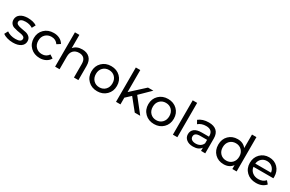

<svg xmlns="http://www.w3.org/2000/svg" viewBox="173 -2164 5435 3593"><g transform="rotate(30 2890.5 -368.0)"><path d="M243 6Q178 6 118 -11.5Q58 -29 24 -56L64 -132Q141 -77 250 -77Q376 -77 376 -149Q376 -177 351 -193Q326 -209 289 -214Q252 -219 208.5 -228Q165 -237 128 -249.5Q91 -262 66 -294.5Q41 -327 41 -376Q41 -448 101 -491.5Q161 -535 262 -535Q381 -535 455 -487L414 -411Q349 -453 261 -453Q200 -453 168 -433Q136 -413 136 -380Q136 -346 170.5 -328.5Q205 -311 254.5 -303.5Q304 -296 353.5 -285Q403 -274 437.5 -241Q472 -208 472 -151Q472 -79 410.5 -36.5Q349 6 243 6Z M823 6Q701 6 622 -70.5Q543 -147 543 -265Q543 -383 622 -459Q701 -535 823 -535Q895 -535 951.5 -506Q1008 -477 1039 -422L966 -375Q916 -451 822 -451Q743 -451 691.5 -400Q640 -349 640 -265Q640 -180 691.5 -129Q743 -78 822 -78Q916 -78 966 -154L1039 -108Q1008 -53 951.5 -23.5Q895 6 823 6Z M1439 -535Q1540 -535 1599.5 -476.5Q1659 -418 1659 -305V0H1563V-294Q1563 -371 1526 -410Q1489 -449 1420 -449Q1342 -449 1297 -403.5Q1252 -358 1252 -273V0H1156V-742H1252V-455Q1315 -535 1439 -535Z M2064 6Q1944 6 1866 -70.5Q1788 -147 1788 -265Q1788 -383 1866 -459Q1944 -535 2064 -535Q2184 -535 2261.5 -459Q2339 -383 2339 -265Q2339 -147 2261 -70.5Q2183 6 2064 6ZM2064 -78Q2141 -78 2191.5 -129.5Q2242 -181 2242 -265Q2242 -349 2192 -400Q2142 -451 2064 -451Q1986 -451 1935.5 -400Q1885 -349 1885 -265Q1885 -181 1935.5 -129.5Q1986 -78 2064 -78Z M2995 0H2877L2678 -247L2568 -145V0H2472V-742H2568V-266L2857 -530H2973L2750 -311Z M3293 6Q3173 6 3095 -70.5Q3017 -147 3017 -265Q3017 -383 3095 -459Q3173 -535 3293 -535Q3413 -535 3490.5 -459Q3568 -383 3568 -265Q3568 -147 3490 -70.5Q3412 6 3293 6ZM3293 -78Q3370 -78 3420.5 -129.5Q3471 -181 3471 -265Q3471 -349 3421 -400Q3371 -451 3293 -451Q3215 -451 3164.5 -400Q3114 -349 3114 -265Q3114 -181 3164.5 -129.5Q3215 -78 3293 -78Z M3797 0H3701V-742H3797Z M4173 -535Q4283 -535 4341.5 -481Q4400 -427 4400 -320V0H4309V-70Q4258 6 4135 6Q4046 6 3992.5 -37Q3939 -80 3939 -150Q3939 -220 3990 -262.5Q4041 -305 4152 -305H4304V-324Q4304 -386 4268 -419Q4232 -452 4162 -452Q4061 -452 3994 -395L3954 -467Q4039 -535 4173 -535ZM4304 -162V-236H4156Q4034 -236 4034 -154Q4034 -114 4065 -91Q4096 -68 4151 -68Q4206 -68 4246 -92.5Q4286 -117 4304 -162Z M4982 -450V-742H5078V0H4986V-84Q4921 6 4797 6Q4680 6 4604.5 -69Q4529 -144 4529 -265Q4529 -385 4604.5 -460Q4680 -535 4797 -535Q4916 -535 4982 -450ZM4805 -78Q4882 -78 4932.5 -129.5Q4983 -181 4983 -265Q4983 -348 4932.5 -399.5Q4882 -451 4805 -451Q4727 -451 4676.5 -400Q4626 -349 4626 -265Q4626 -181 4676.5 -129.5Q4727 -78 4805 -78Z M5739 -262Q5739 -251 5737 -233H5307Q5316 -163 5368.5 -120.5Q5421 -78 5499 -78Q5594 -78 5652 -142L5705 -80Q5631 6 5496 6Q5369 6 5290 -70Q5211 -146 5211 -265Q5211 -382 5286.5 -458.5Q5362 -535 5477 -535Q5592 -535 5665.5 -459.5Q5739 -384 5739 -262ZM5307 -302H5647Q5639 -369 5592.5 -411.5Q5546 -454 5477 -454Q5408 -454 5361.5 -412Q5315 -370 5307 -302Z"/></g></svg>

Font: false
Style: Regular
Weight: 500
Designer: Julieta Ulanovsky
Foundry: Julieta Ulanovsky
Version: Version 7.222;hotconv 1.0.109;makeotfexe 2.5.65596